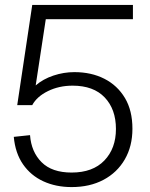

<svg xmlns="http://www.w3.org/2000/svg" viewBox="-20 -749 610 780"><path d="M271 11Q207 11 156 -12.5Q105 -36 73.5 -81.5Q42 -127 36 -193L102 -200Q107 -132 149 -90Q191 -48 271 -48Q357 -48 404 -97Q451 -146 451 -225Q451 -305 405.5 -353Q360 -401 275 -401Q220 -401 175 -379Q130 -357 111 -322H50L111 -729H520V-671H166L125 -402Q155 -428 197 -442Q239 -456 282 -456Q351 -456 404 -429Q457 -402 487.5 -351Q518 -300 518 -226Q518 -155 487 -101.5Q456 -48 400.5 -18.5Q345 11 271 11Z"/></svg>

Font: BDO Grotesk Light
Style: Regular
Weight: 300
Designer: Deni Anggara
Foundry: Lokal Container
Version: Version 2.000